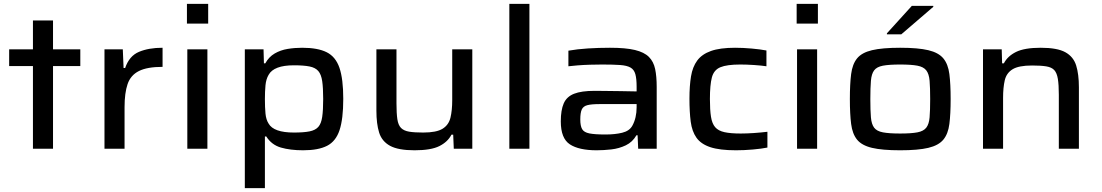

<svg xmlns="http://www.w3.org/2000/svg" viewBox="-20 -763 5652 985"><path d="M149 0V-424H27V-510H149V-658H252V-510H392V-424H252V0Z M516 0V-510H610L614 -414H622Q643 -476 693 -497Q743 -518 814 -518V-420Q735 -420 692.5 -398.5Q650 -377 634.5 -331.5Q619 -286 619 -213V0Z M939 -642V-743H1048V-642ZM941 0V-510H1044V0Z M1236 202V-510H1332L1334 -438H1341Q1359 -471 1389 -488.5Q1419 -506 1455.5 -512Q1492 -518 1530 -518Q1610 -518 1656 -495Q1702 -472 1721.5 -415Q1741 -358 1741 -256Q1741 -153 1722 -95.5Q1703 -38 1658 -15Q1613 8 1535 8Q1469 8 1421 -6Q1373 -20 1346 -63H1339V202ZM1488 -83Q1538 -83 1568 -89Q1598 -95 1613 -112Q1628 -129 1633 -163.5Q1638 -198 1638 -255Q1638 -312 1633 -346.5Q1628 -381 1613 -398.5Q1598 -416 1568 -422Q1538 -428 1488 -428Q1385 -428 1358 -379Q1345 -357 1342 -325.5Q1339 -294 1339 -255Q1339 -212 1342 -180.5Q1345 -149 1358 -129Q1384 -83 1488 -83Z M2107 8Q2023 8 1981 -15Q1939 -38 1925 -83Q1911 -128 1911 -195V-510H2014V-233Q2014 -182 2018.5 -151.5Q2023 -121 2037.5 -106.5Q2052 -92 2079 -87.5Q2106 -83 2151 -83Q2219 -83 2250.5 -102.5Q2282 -122 2291 -159.5Q2300 -197 2300 -249V-510H2403V0H2308L2305 -72H2296Q2277 -35 2234 -13.5Q2191 8 2107 8Z M2593 0V-743H2696V0Z M3041 8Q2950 8 2903.5 -22.5Q2857 -53 2857 -140Q2857 -198 2872 -232.5Q2887 -267 2925 -282Q2963 -297 3031 -297Q3046 -297 3083 -296.5Q3120 -296 3164.5 -295.5Q3209 -295 3246 -294V-318Q3246 -359 3239.5 -382.5Q3233 -406 3214.5 -416.5Q3196 -427 3161 -429.5Q3126 -432 3070 -432Q3042 -432 3007.5 -431Q2973 -430 2942 -427.5Q2911 -425 2896 -423V-503Q2941 -511 2996 -514.5Q3051 -518 3109 -518Q3190 -518 3237.5 -506.5Q3285 -495 3309 -471Q3333 -447 3341 -409Q3349 -371 3349 -317V0H3254L3251 -69H3245Q3225 -34 3190.5 -17.5Q3156 -1 3116.5 3.5Q3077 8 3041 8ZM3087 -73Q3135 -73 3172 -82Q3209 -91 3224 -118Q3246 -158 3246 -213V-229H3057Q3015 -229 2993.5 -223.5Q2972 -218 2964.5 -201Q2957 -184 2957 -150Q2957 -117 2966.5 -100.5Q2976 -84 3004 -78.5Q3032 -73 3087 -73Z M3756 8Q3672 8 3624 -8Q3576 -24 3553 -56.5Q3530 -89 3523.5 -139Q3517 -189 3517 -257Q3517 -322 3525 -371Q3533 -420 3557 -452.5Q3581 -485 3627.5 -501.5Q3674 -518 3751 -518Q3791 -518 3836 -514Q3881 -510 3912 -504V-423Q3886 -427 3848 -429.5Q3810 -432 3778 -432Q3709 -432 3675.5 -418Q3642 -404 3632 -365.5Q3622 -327 3622 -255Q3622 -199 3627.5 -164Q3633 -129 3649 -110.5Q3665 -92 3696.5 -85Q3728 -78 3780 -78Q3811 -78 3847.5 -80.5Q3884 -83 3917 -87V-6Q3888 0 3842.5 4Q3797 8 3756 8Z M4067 -642V-743H4176V-642ZM4069 0V-510H4172V0Z M4598 8Q4506 8 4453.5 -4.5Q4401 -17 4377 -46.5Q4353 -76 4346.5 -127Q4340 -178 4340 -255Q4340 -332 4346.5 -383Q4353 -434 4377 -463.5Q4401 -493 4453.5 -505.5Q4506 -518 4598 -518Q4690 -518 4742.5 -505.5Q4795 -493 4819.5 -463.5Q4844 -434 4850.5 -383Q4857 -332 4857 -255Q4857 -178 4850.5 -127Q4844 -76 4819.5 -46.5Q4795 -17 4742.5 -4.5Q4690 8 4598 8ZM4598 -78Q4655 -78 4686.5 -84Q4718 -90 4732 -108Q4746 -126 4749 -161Q4752 -196 4752 -255Q4752 -313 4749 -348.5Q4746 -384 4732 -402Q4718 -420 4686.5 -426Q4655 -432 4598 -432Q4541 -432 4509.5 -426Q4478 -420 4464.5 -402Q4451 -384 4448 -348.5Q4445 -313 4445 -255Q4445 -196 4448 -161Q4451 -126 4464.5 -108Q4478 -90 4509.5 -84Q4541 -78 4598 -78ZM4530 -587V-592L4658 -733H4768V-728L4604 -587Z M5023 0V-510H5119L5121 -438H5130Q5149 -475 5192.5 -496.5Q5236 -518 5319 -518Q5404 -518 5445.5 -495Q5487 -472 5501 -427Q5515 -382 5515 -315V0H5412V-277Q5412 -328 5407 -358.5Q5402 -389 5388.5 -403.5Q5375 -418 5347.5 -422.5Q5320 -427 5275 -427Q5206 -427 5174.5 -407.5Q5143 -388 5134.5 -350.5Q5126 -313 5126 -261V0Z"/></svg>

Font: Saira Expanded Medium
Style: Regular
Weight: 500
Width: 7
Designer: Hector Gatti with collaboration of the Omnibus-Type team
Foundry: Omnibus-Type
Version: Version 1.100; ttfautohint (v1.8.3)